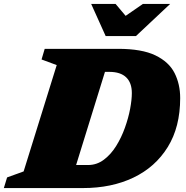

<svg xmlns="http://www.w3.org/2000/svg" viewBox="-50 -955 946 975"><path d="M238 -624.5 161 -653 177 -707H550Q670.5 -707 739.2 -673.8Q808 -640.5 836.5 -584Q865 -527.5 865 -457Q865 -310.5 802 -208.5Q739 -106.5 627.8 -53.2Q516.5 0 371.5 0H-30.5L-14 -54L70 -84.5ZM397 -117Q441.5 -117 477.2 -143.8Q513 -170.5 539.8 -213.5Q566.5 -256.5 584.2 -306Q602 -355.5 610.8 -402.2Q619.5 -449 619.5 -482.5Q619.5 -534.5 590.8 -562.2Q562 -590 505.5 -590H483L336.5 -117ZM814 -935 640.5 -772H486.5L413 -935H537L588 -874.5L675.5 -935Z"/></svg>

Font: Newsreader Caption ExtraBold
Style: Italic
Weight: 800
Italic angle: -17°
Designer: Hugues Gentile
Foundry: Production Type
Version: Version 1.001